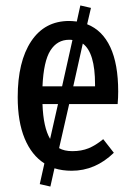

<svg xmlns="http://www.w3.org/2000/svg" viewBox="-20 -615 494 705"><path d="M234 -233 197 -71Q216 -60 246 -60Q279 -60 305 -70.5Q331 -81 359 -104L398 -54Q330 12 243 12Q209 12 180 3L165 70L126 61L143 -15Q96 -45 70.5 -106.5Q45 -168 45 -258Q45 -389 94.5 -463.5Q144 -538 234 -538Q244 -538 262 -536L275 -595L314 -586L300 -526Q356 -504 385 -442Q414 -380 414 -279Q414 -257 412 -233ZM136 -298H208L246 -468Q242 -469 234 -469Q190 -469 165 -429.5Q140 -390 136 -298ZM284 -455 249 -298H329V-305Q329 -422 284 -455ZM193 -233H136Q139 -147 164 -105Z"/></svg>

Font: Fira Sans Extra Condensed
Style: Regular
Weight: 400
Width: 1
Designer: Carrois Corporate & Edenspiekermann AG
Foundry: Carrois Corporate GbR & Edenspiekermann AG
Version: Version 4.203